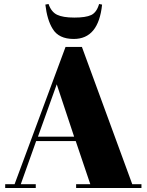

<svg xmlns="http://www.w3.org/2000/svg" viewBox="-20 -941 734 961"><path d="M361 -19C361 -19 361 0 361 0C361 0 688 0 688 0C688 0 688 -19 688 -19C688 -19 642 -19 642 -19C642 -19 390 -706 390 -706C390 -706 308 -706 308 -706C308 -706 53 -19 53 -19C53 -19 6 -19 6 -19C6 -19 6 0 6 0C6 0 159 0 159 0C159 0 159 -19 159 -19C159 -19 84 -19 84 -19C84 -19 161 -235 161 -235C161 -235 359 -235 359 -235C359 -235 432 -19 432 -19C432 -19 361 -19 361 -19ZM351 -257C351 -257 170 -257 170 -257C170 -257 264 -519 264 -519C264 -519 351 -257 351 -257ZM207 -918C213 -867 225 -826 244 -796C244 -796 244 -796 244 -796C264 -763 299 -746 349 -746C349 -746 349 -746 349 -746C432 -746 479 -803 491 -918C491 -918 476 -921 476 -921C476 -921 476 -921 476 -921C468 -893 455 -875 437 -866C418 -857 390 -853 352 -853C313 -853 285 -858 266 -867C247 -876 232 -894 223 -921C223 -921 207 -918 207 -918C207 -918 207 -918 207 -918Z"/></svg>

Font: Abril Fatface Utterance
Style: Regular
Weight: 500
Designer: Veronika Burian, Jos Scaglione
Foundry: TypeTogether
Version: ""